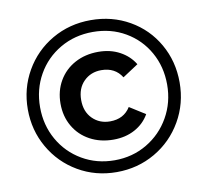

<svg xmlns="http://www.w3.org/2000/svg" viewBox="-78 -790 951 879"><g transform="rotate(-10 397.0 -350.0)"><path d="M44 -350Q44 -447 90.5 -528Q137 -609 218 -656Q299 -703 398 -703Q497 -703 577.5 -657Q658 -611 704 -530.5Q750 -450 750 -352Q750 -254 703 -172.5Q656 -91 575 -44Q494 3 396 3Q298 3 217.5 -44Q137 -91 90.5 -172Q44 -253 44 -350ZM692 -352Q692 -435 654 -502.5Q616 -570 549 -609Q482 -648 398 -648Q314 -648 246 -608.5Q178 -569 139.5 -501Q101 -433 101 -350Q101 -267 139.5 -199Q178 -131 245.5 -91.5Q313 -52 396 -52Q479 -52 546.5 -92Q614 -132 653 -200.5Q692 -269 692 -352ZM196 -350Q196 -409 223 -455.5Q250 -502 298 -528Q346 -554 407 -554Q463 -554 506.5 -530.5Q550 -507 574 -467L501 -419Q470 -469 406 -469Q357 -469 324.5 -436.5Q292 -404 292 -350Q292 -296 324.5 -263.5Q357 -231 406 -231Q470 -231 501 -281L574 -235Q550 -193 506.5 -169.5Q463 -146 407 -146Q346 -146 298 -172Q250 -198 223 -244.5Q196 -291 196 -350Z"/></g></svg>

Font: APTA Sans SemiBold
Style: Bold
Weight: 600
Version: Version 7.200